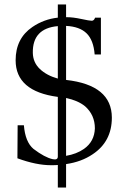

<svg xmlns="http://www.w3.org/2000/svg" viewBox="-20 -727 553 860"><path d="M276 -650H280Q307 -650 344 -642Q381 -634 391 -634Q401 -634 406 -648H432V-483H404Q399 -547 368 -577.5Q337 -608 276 -611V-369Q481 -346 481 -200Q481 -93 395 -36Q345 -2 276 8V113H239V12Q229 13 209 13Q142 13 58 -18L59 -166H87Q93 -91 130 -60Q180 -22 216 -14Q239 -9 239 -26V-293Q50 -318 50 -457Q50 -555 125 -606Q176 -641 239 -648V-707H276ZM239 -375V-610Q125 -600 127 -490Q128 -447 158.5 -418Q189 -389 239 -375ZM276 -288V-29Q323 -37 356 -60Q403 -93 405 -152Q405 -212 361 -251Q329 -277 276 -288Z"/></svg>

Font: GFS Didot
Style: Regular
Weight: 400
Designer: Takis Katsoulidis and George D. Matthiopoulos
Foundry: Takis Katsoulidis and George D. Matthiopoulos
Version: Version 1.0